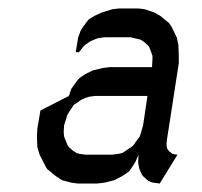

<svg xmlns="http://www.w3.org/2000/svg" viewBox="-20 -432 476 452"><path d="M66.9 -110.8 67.9 -128.9 75.2 -171.9 142.1 -206.1 147.9 -223.1 153.8 -231 163.1 -244.1 168 -249 181.2 -257.8 198.2 -266.1 222.2 -272 237.8 -273.9H337.9L338.9 -292V-300.8L335.9 -309.1L331.1 -321.8L327.1 -326.2L316.9 -335L310.1 -338.9L301.8 -340.8L288.1 -344.2H225.1L210 -341.8L202.1 -338.9L192.9 -335L180.2 -326.2L175.8 -321.8L166 -309.1H158.2L164.1 -344.2L169.9 -359.9L175.8 -369.1L185.1 -381.8L189.9 -387.2L203.1 -395L220.2 -402.8L244.1 -410.2L259.8 -412.1H306.2L320.8 -410.2L342.8 -402.8L356.9 -395L377.9 -377.9L383.8 -369.1L396 -344.2L399.9 -326.2L400.9 -300.8V-283.2L373 -103L372.1 -94.2V-89.8L374 -81.1L378.9 -75.2L386.2 -69.8L390.1 -68.8L397.9 -67.9L356 0L340.8 -2L334 -3.9L327.1 -7.8L316.9 -17.1L314 -21L308.1 -34.2L306.2 -43L305.2 -50.8L306.2 -67.9L298.8 -50.8L293.9 -43L284.2 -28.8L278.8 -24.9L267.1 -17.1L249 -7.8L226.1 -2L209 0H163.1L147.9 -2L126 -7.8L111.8 -17.1L90.8 -34.2L85.9 -43L73.2 -67.9L67.9 -85.9ZM129.9 -120.1 130.9 -110.8 133.8 -103 139.2 -89.8 142.1 -85.9 151.9 -77.1 160.2 -71.8 167 -69.8 181.2 -67.9H244.1L258.8 -69.8L268.1 -71.8L275.9 -77.1L289.1 -85.9L293.9 -89.8L303.2 -103L309.1 -110.8L312 -120.1L316.9 -137.2L327.1 -206.1H203.1L189 -204.1L180.2 -201.2L170.9 -196.8L158.2 -188L153.8 -185.1L145 -171.9L139.2 -163.1L136.2 -153.8L130.9 -137.2Z"/></svg>

Font: Petahja
Style: Italic
Weight: 400
Designer: T. Christopher White
Version: Version 1.1